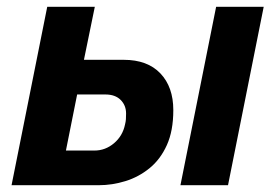

<svg xmlns="http://www.w3.org/2000/svg" viewBox="-20 -545 810 565"><path d="M14 0 119 -525H259L227 -369H344Q414 -369 452 -329Q490 -289 490 -221Q490 -160 471 -118Q452 -76 420 -50Q388 -24 349 -12Q310 0 271 0ZM174 -102H258Q290 -102 315.5 -123.5Q341 -145 348 -179Q350 -187 350.5 -194Q351 -201 351 -211Q351 -235 335 -251Q319 -267 290 -267H207ZM511 0 616 -525H756L651 0Z"/></svg>

Font: IBM Plex Sans
Style: Italic
Weight: 400
Italic angle: -11.31°
Designer: Mike Abbink, Paul van der Laan, Pieter van Rosmalen
Foundry: Bold Monday
Version: Version 3.201